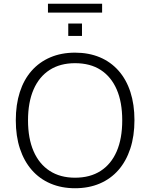

<svg xmlns="http://www.w3.org/2000/svg" viewBox="-20 -993 799 1021"><path d="M379 8Q307 8 248.5 -17Q190 -42 149 -89Q108 -136 86 -202.5Q64 -269 64 -353Q64 -437 85.5 -503.5Q107 -570 148 -616.5Q189 -663 247.5 -688Q306 -713 379 -713Q452 -713 510.5 -688.5Q569 -664 610.5 -617Q652 -570 673.5 -503.5Q695 -437 695 -354Q695 -270 673 -203Q651 -136 610 -89Q569 -42 510.5 -17Q452 8 379 8ZM379 -48Q459 -48 515 -84Q571 -120 600.5 -188Q630 -256 630 -353Q630 -450 600.5 -517.5Q571 -585 515.5 -621Q460 -657 379 -657Q300 -657 244 -621Q188 -585 158.5 -517Q129 -449 129 -353Q129 -257 158.5 -189Q188 -121 244 -84.5Q300 -48 379 -48ZM235 -926V-973H523V-926ZM343 -802V-868H416V-802Z"/></svg>

Font: Nunito Sans 12pt ExtraLight 12pt Light
Style: Regular
Weight: 300
Version: Version 3.101;gftools[0.9.27]